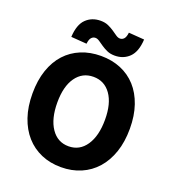

<svg xmlns="http://www.w3.org/2000/svg" viewBox="-153 -969 990 1097"><g transform="rotate(20 342.0 -420.0)"><path d="M413 -692Q386 -692 366 -701Q346 -710 330 -721Q314 -732 301 -741Q288 -750 276 -750Q262 -750 252 -739Q242 -728 239 -701L144 -708Q148 -784 183 -818Q218 -852 271 -852Q298 -852 318 -843Q338 -834 354 -823Q370 -812 383 -803Q396 -794 408 -794Q422 -794 432 -805Q442 -816 445 -843L540 -836Q536 -761 501 -726.5Q466 -692 413 -692ZM342 12Q276 12 221.5 -11.5Q167 -35 128 -79Q89 -123 67.5 -186Q46 -249 46 -329Q46 -409 67.5 -471.5Q89 -534 128 -576.5Q167 -619 221.5 -641.5Q276 -664 342 -664Q408 -664 462.5 -641.5Q517 -619 556 -576Q595 -533 616.5 -470.5Q638 -408 638 -329Q638 -249 616.5 -186Q595 -123 556 -79Q517 -35 462.5 -11.5Q408 12 342 12ZM342 -115Q409 -115 448 -172.5Q487 -230 487 -329Q487 -427 448 -482Q409 -537 342 -537Q275 -537 236 -482Q197 -427 197 -329Q197 -230 236 -172.5Q275 -115 342 -115Z"/></g></svg>

Font: TypoPRO Source Sans Pro
Style: Bold
Weight: 700
Designer: Paul D. Hunt
Foundry: Adobe Systems Incorporated
Version: Version 2.020;PS 2.000;hotconv 1.0.86;makeotf.lib2.5.63406